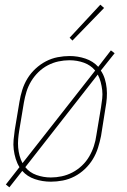

<svg xmlns="http://www.w3.org/2000/svg" viewBox="-20 -767 540 819"><path d="M20 32 5 20 63 -54Q53 -70 47 -89.5Q41 -109 38.5 -129.5Q36 -150 38 -171Q40 -192 43 -213L63 -333Q67 -358 75 -383.5Q83 -409 97 -432Q111 -455 131.5 -474Q152 -493 176 -505.5Q200 -518 226 -523Q252 -528 277 -528Q312 -528 344.5 -517Q377 -506 399 -482L453 -552L469 -540L410 -466Q421 -450 427 -430.5Q433 -411 435 -390.5Q437 -370 435.5 -349Q434 -328 430 -307L411 -187Q406 -162 398 -136.5Q390 -111 376 -88Q362 -65 342 -46Q322 -27 298 -14.5Q274 -2 248 3Q222 8 197 8Q161 8 128.5 -3Q96 -14 75 -38ZM76 -71 386 -466Q367 -489 338 -499.5Q309 -510 276 -510Q253 -510 229.5 -505Q206 -500 184 -488.5Q162 -477 144 -459.5Q126 -442 113 -420.5Q100 -399 93 -376Q86 -353 82 -330L62 -210Q59 -192 57.5 -173.5Q56 -155 57.5 -137.5Q59 -120 63.5 -103Q68 -86 76 -71ZM197 -10Q220 -10 243.5 -15Q267 -20 289 -31.5Q311 -43 329.5 -60.5Q348 -78 360.5 -99.5Q373 -121 380.5 -144Q388 -167 391 -190L411 -310Q414 -328 416 -346.5Q418 -365 416 -382.5Q414 -400 409.5 -417Q405 -434 397 -449L88 -54Q106 -31 135.5 -20.5Q165 -10 197 -10ZM289 -594 277 -606 408 -747 424 -733Z"/></svg>

Font: Iosevka SS04 Thin
Style: Italic
Weight: 100
Italic angle: -9°
Monospace: yes
Designer: Belleve Invis
Foundry: Belleve Invis
Version: Version 19.0.0; ttfautohint (v1.8.4)